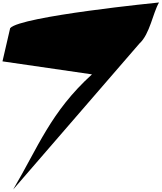

<svg xmlns="http://www.w3.org/2000/svg" viewBox="-127 -1178 1303 1549"><path d="M-107 -683 615 -578C282 -276 180 11 -21 351C-21 351 665 -441 998 -827C1082 -903 1106 -1073 1156 -1158C1156 -1158 38 -1047 -45 -951Z"/></svg>

Font: Chaingun
Style: Ita
Weight: 400
Version: Version 0.91